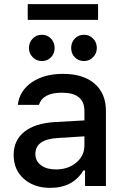

<svg xmlns="http://www.w3.org/2000/svg" viewBox="-20 -899 605 928"><path d="M250 -80Q309 -80 348.5 -113Q388 -146 388 -196V-240L258 -232Q151 -225 151 -155Q151 -120 178.5 -100Q206 -80 250 -80ZM223 9Q145 9 95.5 -34.5Q46 -78 46 -150Q46 -221 97.5 -262Q149 -303 244 -309L388 -317V-363Q388 -451 279 -451Q187 -451 168 -392H66Q74 -460 133.5 -501Q193 -542 284 -542Q383 -542 437.5 -494.5Q492 -447 492 -363V0H391V-75H383Q332 9 223 9ZM182 -604Q156 -604 138 -622.5Q120 -641 120 -667Q120 -694 138 -712.5Q156 -731 182 -731Q209 -731 226.5 -712.5Q244 -694 244 -667Q244 -640 226.5 -622Q209 -604 182 -604ZM386 -604Q359 -604 341.5 -622Q324 -640 324 -667Q324 -694 341.5 -712.5Q359 -731 386 -731Q412 -731 430 -712.5Q448 -694 448 -667Q448 -641 430 -622.5Q412 -604 386 -604ZM454 -879V-803H114V-879Z"/></svg>

Font: Manrope Medium
Style: Medium
Weight: 500
Designer: Mikhail Sharanda
Foundry: Mikhail Sharanda
Version: Version 4.000;hotconv 1.0.109;makeotfexe 2.5.65596